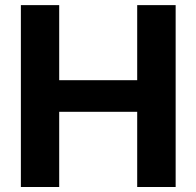

<svg xmlns="http://www.w3.org/2000/svg" viewBox="-20 -748 786 768"><path d="M63.5 0V-727.5H216.8V-427.2H528.8V-727.5H682.6V0H528.8V-300.8H216.8V0Z"/></svg>

Font: Konkhmer Sleokchher
Style: Regular
Weight: 400
Designer: Suon May Sophanith
Version: Version 1.000; ttfautohint (v1.8.4.7-5d5b);gftools[0.9.23]